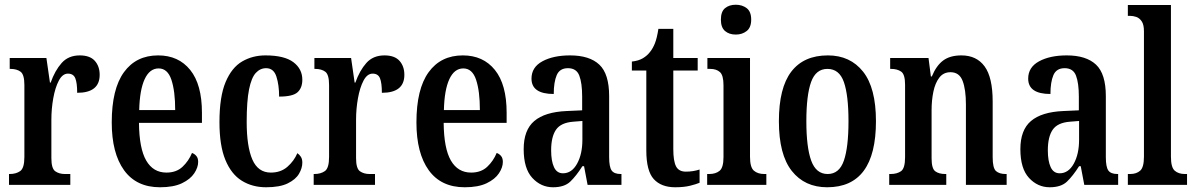

<svg xmlns="http://www.w3.org/2000/svg" viewBox="-20 -781 5047 811"><path d="M18 0V-46H21Q48 -46 65.5 -58.5Q83 -71 83 -118V-422Q83 -466 67 -478Q51 -490 24 -490H21V-536H176L191 -432H194Q212 -483 240.5 -515Q269 -547 317 -547Q360 -547 380.5 -524Q401 -501 401 -465Q401 -389 306 -389Q306 -431 298 -450.5Q290 -470 267 -470Q244 -470 228.5 -440.5Q213 -411 205 -366Q197 -321 197 -276V-113Q197 -69 213.5 -57.5Q230 -46 254 -46H277V0Z M656 10Q556 10 504 -62Q452 -134 452 -264Q452 -405 503.5 -476Q555 -547 648 -547Q734 -547 783.5 -485.5Q833 -424 833 -305V-262H567Q568 -154 597.5 -103Q627 -52 683 -52Q725 -52 751 -76.5Q777 -101 791 -135Q802 -131 809.5 -122Q817 -113 817 -97Q817 -74 800.5 -49Q784 -24 748.5 -7Q713 10 656 10ZM720 -316Q720 -396 704 -444Q688 -492 650 -492Q612 -492 591 -446.5Q570 -401 568 -316Z M1104 10Q1046 10 1001.5 -17.5Q957 -45 932 -105.5Q907 -166 907 -265Q907 -373 933 -434.5Q959 -496 1003 -521.5Q1047 -547 1101 -547Q1181 -547 1219 -518.5Q1257 -490 1257 -444Q1257 -410 1237 -391.5Q1217 -373 1159 -373Q1159 -422 1147.5 -457.5Q1136 -493 1104 -493Q1079 -493 1060.5 -473Q1042 -453 1032 -403.5Q1022 -354 1022 -266Q1022 -162 1046 -107Q1070 -52 1124 -52Q1166 -52 1194 -76.5Q1222 -101 1236 -134Q1245 -128 1251 -118.5Q1257 -109 1257 -94Q1257 -71 1243 -47Q1229 -23 1195.5 -6.5Q1162 10 1104 10Z M1305 0V-46H1308Q1335 -46 1352.5 -58.5Q1370 -71 1370 -118V-422Q1370 -466 1354 -478Q1338 -490 1311 -490H1308V-536H1463L1478 -432H1481Q1499 -483 1527.5 -515Q1556 -547 1604 -547Q1647 -547 1667.5 -524Q1688 -501 1688 -465Q1688 -389 1593 -389Q1593 -431 1585 -450.5Q1577 -470 1554 -470Q1531 -470 1515.5 -440.5Q1500 -411 1492 -366Q1484 -321 1484 -276V-113Q1484 -69 1500.5 -57.5Q1517 -46 1541 -46H1564V0Z M1943 10Q1843 10 1791 -62Q1739 -134 1739 -264Q1739 -405 1790.5 -476Q1842 -547 1935 -547Q2021 -547 2070.5 -485.5Q2120 -424 2120 -305V-262H1854Q1855 -154 1884.5 -103Q1914 -52 1970 -52Q2012 -52 2038 -76.5Q2064 -101 2078 -135Q2089 -131 2096.5 -122Q2104 -113 2104 -97Q2104 -74 2087.5 -49Q2071 -24 2035.5 -7Q2000 10 1943 10ZM2007 -316Q2007 -396 1991 -444Q1975 -492 1937 -492Q1899 -492 1878 -446.5Q1857 -401 1855 -316Z M2316 10Q2265 10 2228.5 -29.5Q2192 -69 2192 -151Q2192 -232 2237 -270Q2282 -308 2373 -312L2439 -315V-373Q2439 -430 2427 -461.5Q2415 -493 2379 -493Q2344 -493 2331.5 -463.5Q2319 -434 2319 -384Q2225 -384 2225 -449Q2225 -497 2271 -522Q2317 -547 2388 -547Q2470 -547 2511.5 -508Q2553 -469 2553 -375V-117Q2553 -76 2563.5 -61Q2574 -46 2602 -46H2605V0H2462L2447 -79H2440Q2414 -38 2389 -14Q2364 10 2316 10ZM2358 -49Q2395 -49 2417.5 -89.5Q2440 -130 2440 -191V-270L2402 -267Q2349 -263 2328.5 -233Q2308 -203 2308 -146Q2308 -101 2320 -75Q2332 -49 2358 -49Z M2832 10Q2773 10 2741.5 -24.5Q2710 -59 2710 -146V-483H2649V-521Q2677 -524 2695.5 -535Q2714 -546 2726 -562Q2738 -577 2746.5 -598.5Q2755 -620 2761 -659H2824V-536H2927V-483H2824V-151Q2824 -101 2835.5 -78.5Q2847 -56 2877 -56Q2908 -56 2935 -65V-9Q2921 -3 2895 3.5Q2869 10 2832 10Z M3088 -635Q3060 -635 3042.5 -650Q3025 -665 3025 -698Q3025 -732 3042.5 -746.5Q3060 -761 3088 -761Q3115 -761 3134 -746.5Q3153 -732 3153 -698Q3153 -665 3134 -650Q3115 -635 3088 -635ZM2967 0V-46H2976Q3003 -46 3019.5 -59.5Q3036 -73 3036 -117V-421Q3036 -463 3021 -476.5Q3006 -490 2980 -490H2968V-536H3148V-119Q3148 -74 3164.5 -60Q3181 -46 3208 -46H3217V0Z M3474 10Q3379 10 3324.5 -59Q3270 -128 3270 -269Q3270 -410 3322.5 -478.5Q3375 -547 3477 -547Q3571 -547 3625.5 -478.5Q3680 -410 3680 -269Q3680 10 3474 10ZM3476 -46Q3525 -46 3544.5 -102.5Q3564 -159 3564 -269Q3564 -379 3544.5 -434.5Q3525 -490 3475 -490Q3426 -490 3406 -434.5Q3386 -379 3386 -269Q3386 -159 3406.5 -102.5Q3427 -46 3476 -46Z M3736 0V-46H3742Q3769 -46 3786 -58Q3803 -70 3803 -117V-423Q3803 -467 3786.5 -478.5Q3770 -490 3744 -490H3740V-536H3902L3912 -458H3916Q3935 -504 3964 -525.5Q3993 -547 4041 -547Q4105 -547 4139 -500.5Q4173 -454 4173 -352V-117Q4173 -71 4187 -58.5Q4201 -46 4228 -46H4232V0H4060V-340Q4060 -403 4046 -439.5Q4032 -476 3995 -476Q3965 -476 3947.5 -453Q3930 -430 3922.5 -393.5Q3915 -357 3915 -316V-112Q3915 -69 3930.5 -57.5Q3946 -46 3973 -46H3977V0Z M4414 10Q4363 10 4326.5 -29.5Q4290 -69 4290 -151Q4290 -232 4335 -270Q4380 -308 4471 -312L4537 -315V-373Q4537 -430 4525 -461.5Q4513 -493 4477 -493Q4442 -493 4429.5 -463.5Q4417 -434 4417 -384Q4323 -384 4323 -449Q4323 -497 4369 -522Q4415 -547 4486 -547Q4568 -547 4609.5 -508Q4651 -469 4651 -375V-117Q4651 -76 4661.5 -61Q4672 -46 4700 -46H4703V0H4560L4545 -79H4538Q4512 -38 4487 -14Q4462 10 4414 10ZM4456 -49Q4493 -49 4515.5 -89.5Q4538 -130 4538 -191V-270L4500 -267Q4447 -263 4426.5 -233Q4406 -203 4406 -146Q4406 -101 4418 -75Q4430 -49 4456 -49Z M4744 0V-46H4754Q4780 -46 4796 -60Q4812 -74 4812 -119V-649Q4812 -677 4802.5 -691Q4793 -705 4779.5 -709.5Q4766 -714 4754 -714H4744V-760H4926V-119Q4926 -74 4942 -60Q4958 -46 4985 -46H4994V0Z"/></svg>

Font: Noto Serif Thai ExtraCondensed SemiBold
Style: Regular
Weight: 600
Width: 2
Designer: Monotype Design Team
Foundry: Monotype Imaging Inc.
Version: Version 2.001; ttfautohint (v1.8.4.7-5d5b)